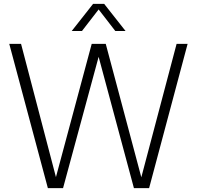

<svg xmlns="http://www.w3.org/2000/svg" viewBox="-20 -965 1010 985"><path d="M225.5 0 27.5 -740H88L267 -56.5L450.5 -740H522.5L705 -55.5L886 -740H942.5L745 0H667L486 -673.5L303.5 0ZM348 -806 457.5 -945H514.5L624 -806H571.5L486 -916.5L400.5 -806Z"/></svg>

Font: Encode Sans SmCnd Lt
Style: Regular
Weight: 300
Width: 4
Designer: Multiple Designers
Foundry: Impallari Type
Version: Version 3.002; ttfautohint (v1.8.3) -l 8 -r 50 -G 200 -x 14 